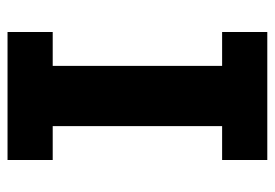

<svg xmlns="http://www.w3.org/2000/svg" viewBox="-130 -600 730 510"><g transform="rotate(-90 235.0 -345.0)"><path d="M65 0V-120H155V-570H65V-690H405V-570H315V-120H405V0Z"/></g></svg>

Font: Radio Canada
Style: Bold
Weight: 700
Designer: Charles Daoud, Etienne Aubert Bonn, Alexandre Saumier Demers, Jacques Le Bailly
Foundry: Radio-Canada
Version: Version 2.104; ttfautohint (v1.8.4.7-5d5b);gftools[0.9.28.de